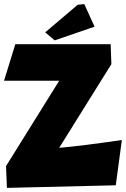

<svg xmlns="http://www.w3.org/2000/svg" viewBox="-26 -914 616 938"><path d="M48.8 -698.2H514.6L518.1 -600.6L263.2 -191.9Q365.2 -200.2 569.3 -230L539.6 -8.8L7.8 3.9L3.4 -102.5L263.2 -519.5H-6.3ZM353.5 -890.6 385.7 -894 436 -783.7 241.2 -716.8 194.8 -755.9Z"/></svg>

Font: Lapsus Pro (theguybrush.com)
Style: Bold
Weight: 700
Designer: Jose Roses
Version: Version 1.00 February 9, 2018, initial release